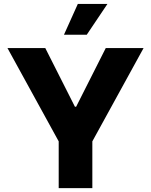

<svg xmlns="http://www.w3.org/2000/svg" viewBox="-20 -977 784 997"><path d="M18.8 -727.3H215.2L369 -422.9H375.4L529.1 -727.3H725.5L459.5 -242.9V0H284.8V-242.9ZM312.1 -796.5 384.2 -956.7H538L430.4 -796.5Z"/></svg>

Font: Inter UI Extra Bold
Style: Regular
Weight: 800
Designer: Rasmus Andersson
Foundry: rsms
Version: 3.2;8d6f07862